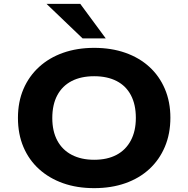

<svg xmlns="http://www.w3.org/2000/svg" viewBox="-20 -964 976 995"><path d="M468 11Q379 11 307 -14.5Q235 -40 182.5 -87.5Q130 -135 101.5 -202Q73 -269 73 -353Q73 -436 101.5 -502.5Q130 -569 182.5 -617Q235 -665 307.5 -690.5Q380 -716 468 -716Q557 -716 629.5 -690.5Q702 -665 754 -617.5Q806 -570 834.5 -503Q863 -436 863 -354Q863 -271 834.5 -203.5Q806 -136 754 -88Q702 -40 629.5 -14.5Q557 11 468 11ZM468 -136Q536 -136 584 -161.5Q632 -187 658 -236Q684 -285 684 -353Q684 -422 658.5 -470.5Q633 -519 584.5 -544Q536 -569 468 -569Q400 -569 351.5 -544Q303 -519 277 -470.5Q251 -422 251 -352Q251 -284 277 -235.5Q303 -187 352 -161.5Q401 -136 468 -136ZM408 -765 221 -944H396L528 -765Z"/></svg>

Font: Nunito Sans 7pt SemiExpanded ExtraBold
Style: Regular
Weight: 800
Width: 6
Designer: Vernon Adams
Foundry: Vernon Adams
Version: Version 3.101;gftools[0.9.27]